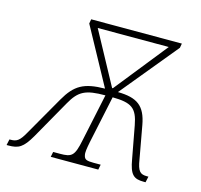

<svg xmlns="http://www.w3.org/2000/svg" viewBox="-126 -627 752 718"><g transform="rotate(15 250.0 -268.0)"><path d="M-42 0H-35C4 0 21 -9 50 -59L135 -209C165 -262 190 -275 267 -275L228 -91C215 -27 205 -20 159 -20H133L129 0H313L317 -20H289C263 -20 254 -23 251 -38C248 -49 251 -65 256 -91L295 -275C368 -274 390 -260 402 -195L425 -71C435 -12 450 0 489 0H496L501 -23H495C469 -23 459 -32 452 -77L429 -204C416 -275 384 -298 309 -299L490 -519L493 -536H142L139 -519L259 -299C178 -298 144 -279 108 -216L22 -66C2 -30 -9 -23 -32 -23H-37ZM284 -308 174 -511H449L287 -308Z"/></g></svg>

Font: Noto Serif SemiCondensed Thin
Style: Italic
Weight: 100
Width: 4
Italic angle: -12°
Designer: Monotype Design Team
Foundry: Monotype Imaging Inc.
Version: Version 2.013